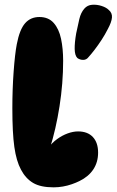

<svg xmlns="http://www.w3.org/2000/svg" viewBox="-20 -798 501 824"><path d="M210 6Q154 6 122 -13Q90 -32 70 -70Q50 -107 41.5 -167.5Q33 -228 33 -333Q33 -415 38.5 -490.5Q44 -566 52 -608Q64 -671 87.5 -698Q111 -725 149 -725Q188 -725 210.5 -699.5Q233 -674 242 -631.5Q251 -589 251 -537Q251 -441 235.5 -342Q220 -243 194 -161L186 -162Q203 -185 225 -201Q247 -217 270.5 -225.5Q294 -234 315 -234Q356 -234 378.5 -210Q401 -186 401 -143Q401 -102 380.5 -71Q360 -40 321 -21Q307 -14 288.5 -7.5Q270 -1 250 2.5Q230 6 210 6ZM312 -549Q301 -560 300.5 -587.5Q300 -615 307 -655Q314 -689 320.5 -716.5Q327 -744 342 -761Q355 -776 375.5 -777.5Q396 -779 416 -772.5Q436 -766 446 -756Q462 -743 460.5 -723Q459 -703 442 -672Q431 -650 416 -627Q401 -604 386 -584.5Q371 -565 360 -553Q351 -541 337 -541Q323 -541 312 -549Z"/></svg>

Font: DynaPuff Condensed SemiBold
Style: Regular
Weight: 600
Width: 3
Designer: Toshi Omagari, Jennifer Daniel
Foundry: Google Fonts
Version: Version 2.000